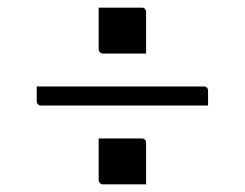

<svg xmlns="http://www.w3.org/2000/svg" viewBox="-20 -551 640 502"><path d="M76 -325H513Q518 -325 521 -322Q524 -319 524 -314Q524 -304 524 -294.5Q524 -285 524 -275H87Q84 -275 81.5 -276.5Q79 -278 77.5 -280.5Q76 -283 76 -286Q76 -296 76 -305.5Q76 -315 76 -325ZM238 -531Q253 -531 274 -531Q295 -531 315.5 -531Q336 -531 351 -531Q355 -531 357 -529.5Q359 -528 360.5 -526Q362 -524 362 -520V-411Q347 -411 326.5 -411Q306 -411 285 -411Q264 -411 249 -411Q246 -411 243.5 -412.5Q241 -414 239.5 -416.5Q238 -419 238 -422ZM238 -189Q253 -189 274 -189Q295 -189 315.5 -189Q336 -189 351 -189Q355 -189 357 -187.5Q359 -186 360.5 -184Q362 -182 362 -178V-69Q347 -69 326.5 -69Q306 -69 285 -69Q264 -69 249 -69Q246 -69 243.5 -70.5Q241 -72 239.5 -74.5Q238 -77 238 -80Z"/></svg>

Font: Recursive Light
Style: Regular
Weight: 300
Version: Version 1.085